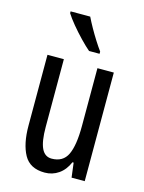

<svg xmlns="http://www.w3.org/2000/svg" viewBox="-117 -836 690 917"><g transform="rotate(15 228.0 -378.0)"><path d="M391 -537V0H326L317 -72H311Q294 -32 263.5 -11Q233 10 195 10Q122 10 92.5 -43.5Q63 -97 63 -187V-537H144V-202Q144 -131 160 -97Q176 -63 210 -63Q266 -63 288 -109Q310 -155 310 -251V-537ZM213 -766Q224 -743 239.5 -715.5Q255 -688 271.5 -662Q288 -636 302 -617V-606H250Q230 -623 203.5 -650.5Q177 -678 153 -707Q129 -736 116 -757V-766Z"/></g></svg>

Font: Noto Sans Tamil ExtraCondensed
Style: Regular
Weight: 400
Width: 2
Designer: Jelle Bosma - Monotype Design Team
Foundry: Monotype Imaging Inc.
Version: Version 2.004; ttfautohint (v1.8.4.7-5d5b)